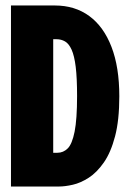

<svg xmlns="http://www.w3.org/2000/svg" viewBox="-20 -680 470 700"><path d="M87 0V-123H189Q211 -123 227 -139Q243 -155 252 -200Q261 -245 261 -330Q261 -396 256 -436.5Q251 -477 241 -499Q231 -521 217 -529Q203 -537 186 -537H87V-660H180Q253 -660 305.5 -621.5Q358 -583 386.5 -509Q415 -435 415 -329Q415 -242 399.5 -183Q384 -124 358.5 -87.5Q333 -51 303.5 -32Q274 -13 245.5 -6.5Q217 0 195 0ZM20 0V-660H174V0Z"/></svg>

Font: Bricolage Grotesque 96pt ExtraBold Condensed
Style: Regular
Weight: 800
Width: 3
Version: Version 1.001;gftools[0.9.33.dev8+g029e19f]